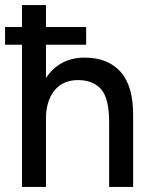

<svg xmlns="http://www.w3.org/2000/svg" viewBox="-20 -740 602 760"><path d="M0 -633H67V-720H162V-633H321V-563H162V-431Q187 -470 226 -491Q265 -512 315 -512Q407 -512 457.5 -455.5Q508 -399 507 -281V0H412V-256Q412 -351 380 -387Q348 -423 289 -423Q233 -423 200 -387Q167 -351 162 -285V0H67V-563H0Z"/></svg>

Font: Oak Sans Medium
Style: Regular
Weight: 500
Designer: Erik Kennedy, Walven
Foundry: Erik Kennedy, Walven
Version: Version 1.000